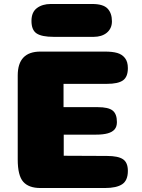

<svg xmlns="http://www.w3.org/2000/svg" viewBox="-20 -944 712 964"><path d="M471 -406Q524 -406 545.5 -389Q567 -372 567 -331Q567 -308 555.5 -294.5Q544 -281 521 -274.5Q498 -268 462 -268H300V-162L517 -161Q573 -161 597.5 -144.5Q622 -128 622 -86Q622 -38 593.5 -19Q565 0 507 0H183Q124 0 96.5 -31.5Q69 -63 69 -143V-565Q69 -685 183 -685H507Q545 -685 569 -678Q593 -671 607.5 -652.5Q622 -634 622 -602Q622 -558 597.5 -540.5Q573 -523 517 -523H299V-406ZM138 -839Q138 -883 165.5 -903.5Q193 -924 235 -924H443Q498 -924 520 -901Q542 -878 542 -837Q542 -818 535 -803.5Q528 -789 515.5 -779Q503 -769 486.5 -764Q470 -759 451 -759H249Q190 -759 164 -776Q138 -793 138 -839Z"/></svg>

Font: Coiny
Style: Regular
Weight: 400
Version: Version 001.001